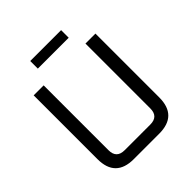

<svg xmlns="http://www.w3.org/2000/svg" viewBox="-228 -996 1143 1143"><g transform="rotate(-45 344.0 -424.5)"><path d="M84 -153V-690H168V-144Q168 -76 236 -76H452Q520 -76 520 -144V-690H604V-153Q604 0 451 0H237Q84 0 84 -153ZM214 -785V-849H474V-785Z"/></g></svg>

Font: Oxanium ExtraLight
Style: Regular
Weight: 400
Version: Version 2.000